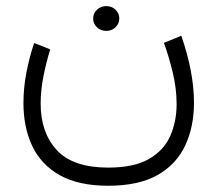

<svg xmlns="http://www.w3.org/2000/svg" viewBox="-20 -384 702 620"><path d="M280.8 -324.2Q280.8 -340.8 293 -352.5Q305.2 -364.3 323.2 -364.3Q340.8 -364.3 353 -352.8Q365.2 -341.3 365.2 -324.2Q365.2 -307.6 353 -295.9Q340.8 -284.2 323.2 -284.2Q305.2 -284.2 293 -295.9Q280.8 -307.6 280.8 -324.2ZM329.1 157.2Q412.6 157.2 460.9 129.4Q509.3 101.6 529.8 54.9Q550.3 8.3 550.3 -47.9Q550.3 -98.6 537.6 -150.9Q524.9 -203.1 509.3 -245.6L565.4 -268.6Q585.4 -211.4 595.9 -156.7Q606.4 -102.1 606.4 -52.2Q606.4 24.9 578.1 85.7Q549.8 146.5 488.8 181.2Q427.7 215.8 329.1 215.8Q233.9 215.8 173.3 181.9Q112.8 147.9 84.2 87.6Q55.7 27.3 55.7 -51.8Q55.7 -98.1 64.9 -147.7Q74.2 -197.3 90.3 -245.1L142.1 -224.6Q128.9 -181.6 120.1 -136.7Q111.3 -91.8 111.3 -48.8Q111.3 43.9 163.3 100.6Q215.3 157.2 329.1 157.2Z"/></svg>

Font: Vazirmatn RD FD ExtraLight
Style: Regular
Weight: 200
Designer: Saber Rastikerdar
Foundry: Saber Rastikerdar
Version: Version 33.003